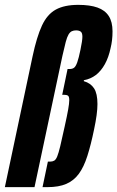

<svg xmlns="http://www.w3.org/2000/svg" viewBox="-38 -770 483 790"><path d="M-18 0 96 -538Q113 -618 134.5 -664.5Q156 -711 191.5 -730.5Q227 -750 284 -750Q332 -750 363 -739Q394 -728 409.5 -704Q425 -680 425 -641Q425 -622 423 -605Q421 -588 417 -572Q409 -534 393.5 -506Q378 -478 356.5 -461.5Q335 -445 307 -440V-436Q335 -428 349 -406.5Q363 -385 363 -342Q363 -322 359.5 -296Q356 -270 349 -237Q336 -174 321.5 -128.5Q307 -83 286.5 -55Q266 -27 235 -13.5Q204 0 157 0H137L159 -105H168Q178 -105 185 -109Q192 -113 197.5 -126.5Q203 -140 210 -169Q217 -198 228 -249Q238 -294 242.5 -319.5Q247 -345 247 -358Q247 -373 241.5 -376.5Q236 -380 225 -380H218L240 -486H248Q260 -486 267 -491.5Q274 -497 280 -514Q286 -531 293 -565Q297 -584 299 -597.5Q301 -611 301 -619Q301 -635 294 -640Q287 -645 275 -645Q265 -645 257.5 -641.5Q250 -638 244 -628Q238 -618 232.5 -597.5Q227 -577 219 -541L104 0Z"/></svg>

Font: Saira ExtraCondensed ExtraBold
Style: Italic
Weight: 800
Width: 2
Italic angle: -12°
Designer: Hector Gatti with collaboration of the Omnibus-Type team
Foundry: Omnibus-Type
Version: Version 1.101